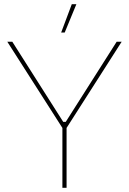

<svg xmlns="http://www.w3.org/2000/svg" viewBox="-20 -900 618 920"><path d="M346 -880H324L273 -744H290ZM279 0H299V-287L563 -700H539L295 -316H283L39 -700H15L279 -287Z"/></svg>

Font: Fixel Display Thin
Style: Regular
Weight: 100
Designer: AlfaBravo + MacPaw
Foundry: Kyrylo Tkachov, Marchela Mozhyna, Serhii Makarenko, Maria Weinstein, Zakhar Kryvoshyya
Version: Version 1.211